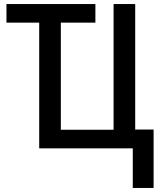

<svg xmlns="http://www.w3.org/2000/svg" viewBox="-20 -734 800 950"><path d="M637 196V0H174V-622H12V-714H452V-622H281V-92H542V-714H649V-93H740V196Z"/></svg>

Font: Noto Sans Display SemiCondensed Medium
Style: Regular
Weight: 500
Width: 4
Designer: Monotype Design Team
Foundry: Monotype Imaging Inc.
Version: Version 2.003